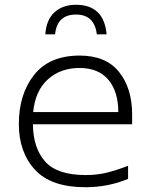

<svg xmlns="http://www.w3.org/2000/svg" viewBox="-20 -775 640 805"><path d="M298 -755Q243 -755 208.5 -723.5Q174 -692 170 -631H211Q219 -714 299 -714Q376 -714 386 -631H427Q416 -755 298 -755ZM517 -25V-80Q474 -63 431.5 -52Q389 -41 340 -41Q220 -41 169.5 -97.5Q119 -154 118 -254H534V-295Q534 -405 479 -473.5Q424 -542 314 -542Q187 -542 123 -461Q59 -380 59 -255Q59 -137 126.5 -63.5Q194 10 338 10Q433 10 517 -25ZM313 -490Q393 -490 434.5 -440.5Q476 -391 476 -305H119Q128 -395 181 -442.5Q234 -490 313 -490Z"/></svg>

Font: Noto Sans Mono UI Light
Style: Regular
Weight: 300
Designer: Monotype Design team
Foundry: Monotype Imaging Inc.
Version: 1.000